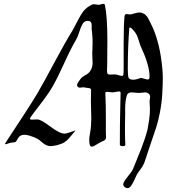

<svg xmlns="http://www.w3.org/2000/svg" viewBox="-20 -761 872 991"><path d="M639.6 -403.3Q639.6 -369.1 644 -359.4Q648.4 -349.6 668.9 -349.6Q679.7 -349.6 691.9 -354Q704.1 -358.4 707 -358.4Q712.9 -358.4 725.1 -354.5Q737.3 -350.6 742.2 -350.6Q752 -350.6 752 -365.2Q752 -378.9 749.5 -394.5Q747.1 -410.2 743.2 -424.3Q739.3 -438.5 734.9 -452.1Q730.5 -465.8 725.6 -477.5Q720.7 -489.3 716.8 -497.6Q712.9 -505.9 710.9 -511.7L708 -517.6Q703.1 -528.3 697.3 -548.3Q691.4 -568.4 685.1 -581.5Q678.7 -594.7 667 -606.4Q661.1 -613.3 655.3 -617.2Q649.4 -621.1 647.5 -616.2Q639.6 -522.5 639.6 -403.3ZM533.2 -287.1Q523.4 -287.1 523.4 -280.3Q523.4 -276.4 524.4 -259.8Q525.4 -243.2 525.9 -213.4Q526.4 -183.6 526.4 -148.4V-100.6Q526.4 -86.9 526.4 -76.7Q526.4 -66.4 526.9 -62.5Q527.3 -58.6 527.3 -55.7Q527.3 -52.7 527.3 -51.8Q527.3 -45.9 523.9 -41.5Q520.5 -37.1 516.6 -35.2Q512.7 -33.2 504.9 -29.8Q497.1 -26.4 494.1 -24.4Q490.2 -22.5 481 -16.6Q471.7 -10.7 464.8 -7.3Q458 -3.9 453.1 -3.9Q440.4 -3.9 440.4 -40Q440.4 -50.8 445.8 -80.1Q451.2 -109.4 451.2 -151.4Q451.2 -166 450.2 -192.4Q449.2 -218.8 449.2 -238.3Q449.2 -255.9 449.7 -274.4Q450.2 -293 450.2 -296.9Q450.2 -301.8 445.8 -304.2Q441.4 -306.6 432.6 -307.1Q423.8 -307.6 420.9 -308.6Q415 -310.5 413.1 -310.5Q409.2 -310.5 402.3 -309.6Q395.5 -308.6 392.6 -308.6Q377.9 -308.6 377.9 -323.2Q377.9 -327.1 380.4 -331.5Q382.8 -335.9 387.2 -341.8Q391.6 -347.7 393.6 -350.6Q400.4 -362.3 418.9 -372.1Q437.5 -381.8 444.3 -392.6Q458 -411.1 458 -436.5Q458 -443.4 457 -460Q456.1 -476.6 456.1 -485.4Q456.1 -488.3 457 -506.3Q458 -524.4 458 -541Q458 -566.4 455.6 -587.9Q453.1 -609.4 453.1 -612.3V-631.8Q453.1 -653.3 432.6 -653.3Q416 -653.3 406.7 -638.2Q397.5 -623 389.2 -596.2Q380.9 -569.3 373 -556.6Q345.7 -510.7 311.5 -435.1Q277.3 -359.4 251 -313.5Q234.4 -284.2 204.6 -244.6Q174.8 -205.1 154.8 -179.2Q134.8 -153.3 134.8 -148.4Q134.8 -143.6 143.6 -143.6Q147.5 -143.6 157.7 -144Q168 -144.5 172.9 -144.5Q191.4 -144.5 239.7 -107.9Q288.1 -71.3 313.5 -71.3Q323.2 -71.3 343.8 -79.1Q364.3 -86.9 366.2 -86.9Q368.2 -86.9 368.2 -85.9Q368.2 -85 365.2 -82Q364.3 -81.1 355.5 -70.3Q346.7 -59.6 345.2 -58.1Q343.8 -56.6 336.4 -47.9Q329.1 -39.1 326.2 -37.1Q323.2 -35.2 315.9 -29.3Q308.6 -23.4 303.2 -21.5Q297.9 -19.5 290 -16.6Q282.2 -13.7 274.4 -11.7Q252 -6.8 241.2 -6.8Q219.7 -6.8 199.7 -24.4Q179.7 -42 168.9 -46.9Q127.9 -65.4 106.4 -65.4Q83 -65.4 73.7 -48.3Q64.5 -31.2 59.6 -28.3Q56.6 -26.4 37.1 -24.4Q33.2 -24.4 22.5 -20.5Q11.7 -16.6 8.8 -16.6Q5.9 -16.6 5.9 -18.6Q5.9 -20.5 33.7 -62.5Q61.5 -104.5 103.5 -168.9Q145.5 -233.4 171.9 -277.3Q206.1 -335.9 260.7 -438.5Q315.4 -541 356.4 -607.4Q364.3 -621.1 381.3 -654.8Q398.4 -688.5 413.1 -706.1Q427.7 -723.6 453.1 -736.3Q459 -739.3 464.8 -739.3Q467.8 -739.3 476.1 -737.8Q484.4 -736.3 489.3 -736.3Q493.2 -736.3 501.5 -738.8Q509.8 -741.2 512.7 -741.2Q519.5 -741.2 521.5 -735.4Q534.2 -675.8 534.2 -552.7Q534.2 -526.4 533.7 -481.4Q533.2 -436.5 533.2 -419.9Q533.2 -416 532.7 -409.7Q532.2 -403.3 532.2 -401.4Q532.2 -384.8 535.2 -380.4Q538.1 -376 548.8 -376Q552.7 -376 560.5 -376.5Q568.4 -377 571.3 -377Q579.1 -377 591.8 -373Q604.5 -369.1 609.4 -369.1Q615.2 -369.1 616.7 -375.5Q618.2 -381.8 618.2 -407.2V-433.6V-536.1Q618.2 -637.7 623 -679.7Q625 -688.5 634.8 -688.5Q636.7 -688.5 642.6 -687.5Q648.4 -686.5 650.4 -686.5Q656.2 -686.5 672.9 -691.4Q689.5 -696.3 696.3 -696.3Q702.1 -696.3 707.5 -695.8Q712.9 -695.3 717.3 -692.4Q721.7 -689.5 725.1 -688.5Q728.5 -687.5 732.4 -682.6Q736.3 -677.7 738.3 -676.3Q740.2 -674.8 743.7 -668Q747.1 -661.1 748 -659.7Q749 -658.2 753.4 -649.9Q757.8 -641.6 757.8 -640.6Q793.9 -570.3 809.6 -472.7Q820.3 -403.3 820.3 -361.3Q820.3 -324.2 817.4 -274.4Q814.5 -226.6 805.2 -179.7Q795.9 -132.8 786.1 -103Q776.4 -73.2 757.8 -19.5Q739.3 34.2 728.5 68.4Q725.6 78.1 721.2 86.9Q716.8 95.7 713.4 101.1Q710 106.4 702.6 116.2Q695.3 126 691.4 131.8Q685.5 140.6 675.8 162.6Q666 184.6 657.2 197.3Q648.4 210 637.7 210Q629.9 210 623 204.1Q616.2 198.2 616.2 190.4Q616.2 178.7 638.7 151.4Q661.1 124 667 110.4Q672.9 94.7 689 55.7Q705.1 16.6 710.9 1.5Q716.8 -13.7 727.5 -45.4Q738.3 -77.1 742.2 -96.7Q746.1 -116.2 750 -144Q753.9 -171.9 753.9 -198.2Q753.9 -207 752.9 -220.7Q752 -234.4 752 -237.3Q752 -242.2 753.4 -250.5Q754.9 -258.8 754.9 -261.7Q754.9 -271.5 747.1 -277.8Q739.3 -284.2 730.5 -284.2Q725.6 -284.2 713.9 -282.7Q702.1 -281.2 696.3 -281.2Q690.4 -281.2 677.2 -282.7Q664.1 -284.2 659.2 -284.2Q639.6 -284.2 634.8 -268.6Q626 -240.2 626 -201.2V-170.9Q626 -162.1 625.5 -139.6Q625 -117.2 625 -90.8Q625 -64.5 625.5 -46.9Q626 -29.3 626.5 -22.5Q627 -15.6 627 -13.7Q627 -6.8 613.3 -6.8Q598.6 -6.8 598.6 -14.6Q598.6 -125 600.6 -198.2Q602.5 -271.5 602.5 -281.2Q602.5 -289.1 593.8 -289.1Q589.8 -289.1 578.1 -286.6Q566.4 -284.2 561.5 -284.2Q556.6 -284.2 546.9 -285.6Q537.1 -287.1 533.2 -287.1Z"/></svg>

Font: Isabella
Style: Medium
Weight: 500
Designer: John Stracke
Version: Version 001.202